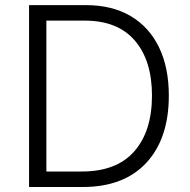

<svg xmlns="http://www.w3.org/2000/svg" viewBox="-20 -748 759 768"><path d="M311 0H96.2V-727.5H323.7Q427.7 -727.5 502 -684.1Q576.2 -640.6 615.7 -559.6Q655.3 -478.5 655.3 -365.7Q655.3 -193.8 565.4 -96.9Q475.6 0 311 0ZM165.5 -62H307.1Q446.3 -62 517.1 -142.6Q587.9 -223.1 587.9 -365.7Q587.9 -505.9 519.3 -585.7Q450.7 -665.5 319.3 -665.5H165.5Z"/></svg>

Font: Inter Light
Style: Regular
Weight: 300
Designer: Rasmus Andersson
Foundry: rsms
Version: Version 4.000;git-a52131595